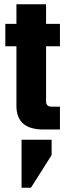

<svg xmlns="http://www.w3.org/2000/svg" viewBox="-20 -607 311 900"><path d="M261 -390H196V-131Q196 -107 223 -107H261V0H183Q57 0 57 -111V-390H5V-495H57V-587H196V-495H261ZM81 273V48H222V120L125 273Z"/></svg>

Font: Teko SemiBold
Style: Regular
Weight: 600
Designer: Manushi Parikh, Jonny Pinhorn
Foundry: Indian Type Foundry
Version: Version 1.106;PS 1.0;hotconv 1.0.78;makeotf.lib2.5.61930; tt